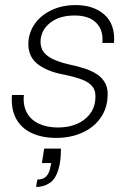

<svg xmlns="http://www.w3.org/2000/svg" viewBox="-20 -531 516 756"><path d="M201 12Q146 12 105 -7Q64 -26 43.5 -63.5Q23 -101 27 -157H74Q70 -117 85.5 -88Q101 -59 133 -44Q165 -29 208 -29Q249 -29 280.5 -42Q312 -55 332 -79.5Q352 -104 355 -136Q359 -169 346 -187.5Q333 -206 304.5 -217Q276 -228 233 -237Q199 -243 172 -254Q145 -265 126 -280.5Q107 -296 98.5 -318Q90 -340 92 -369Q96 -410 120.5 -442Q145 -474 186 -492.5Q227 -511 278 -511Q349 -511 391.5 -473Q434 -435 429 -362H383Q388 -411 359.5 -440.5Q331 -470 273 -470Q216 -470 180 -443Q144 -416 140 -375Q138 -351 147.5 -333Q157 -315 182 -301.5Q207 -288 249 -278Q283 -271 312.5 -261.5Q342 -252 363.5 -237.5Q385 -223 396 -200Q407 -177 403 -142Q399 -97 372.5 -62Q346 -27 301.5 -7.5Q257 12 201 12ZM122 205 127 176Q151 176 163 162.5Q175 149 179 124L182 111H145L154 54H220Q220 69 219 83.5Q218 98 216 110Q206 166 181 185.5Q156 205 122 205Z"/></svg>

Font: DM Sans 20pt ExtraLight
Style: Italic
Weight: 250
Italic angle: -10°
Version: Version 4.004;gftools[0.9.30]